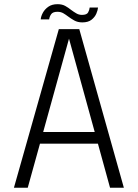

<svg xmlns="http://www.w3.org/2000/svg" viewBox="-20 -876 643 896"><path d="M45 0 254.5 -740H350L558 0H493.5L437 -205.5H166.5L109.5 0ZM181.5 -260H422L302 -695.5ZM437.5 -841Q436.5 -828.5 429.5 -812.2Q422.5 -796 407 -783.8Q391.5 -771.5 364 -771.5Q342.5 -771.5 326.5 -780.5Q310.5 -789.5 298 -799Q287.5 -807 275.8 -814Q264 -821 248 -821Q226 -821 218.2 -809Q210.5 -797 209.5 -785.5H170Q171 -799.5 179.8 -816Q188.5 -832.5 205.5 -844.5Q222.5 -856.5 248.5 -856.5Q270 -856.5 285 -848Q300 -839.5 311.5 -830Q323.5 -821 335.8 -813.8Q348 -806.5 362.5 -806.5Q385 -806.5 391.2 -818Q397.5 -829.5 398.5 -841Z"/></svg>

Font: Epilogue Light
Style: Regular
Weight: 300
Designer: Tyler Finck
Foundry: Etcetera Type Co
Version: Version 2.111; ttfautohint (v1.8.3)